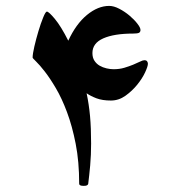

<svg xmlns="http://www.w3.org/2000/svg" viewBox="-20 -534 575 644"><path d="M137.2 -495.1Q143.6 -495.1 164.1 -470.5Q184.6 -445.8 209 -397.5Q234.9 -453.6 271.7 -483.9Q308.6 -514.2 346.2 -514.2Q361.8 -514.2 380.1 -504.6Q398.4 -495.1 414.1 -481.9Q429.7 -468.8 440.4 -455.1Q451.2 -441.4 451.2 -433.6Q451.2 -426.3 445.8 -423.8Q440.4 -421.4 426.8 -421.4Q362.8 -421.4 326.4 -405.3Q290 -389.2 290 -356Q290 -340.3 296.9 -330.1Q303.7 -319.8 314.2 -313.7Q324.7 -307.6 337.4 -304.7Q350.1 -301.8 360.8 -301.8Q380.4 -301.8 396.7 -306.6Q413.1 -311.5 426.3 -316.9Q439.5 -322.3 449.2 -327.1Q459 -332 463.9 -332Q471.2 -332 473.6 -328.1Q476.1 -324.2 476.1 -320.3Q476.1 -311.5 466.6 -291Q457 -270.5 440.2 -249.8Q423.3 -229 400.9 -212.9Q378.4 -196.8 352.1 -196.8Q323.2 -196.8 303.5 -204.3Q283.7 -211.9 270.5 -221.2Q278.3 -184.6 282 -144.5Q285.6 -104.5 285.6 -52.7Q285.6 -14.2 282.5 20.8Q279.3 55.7 275.9 82.5Q274.4 89.8 260.3 89.4Q245.6 89.4 245.6 82.5Q245.6 8.3 233.9 -51.5Q222.2 -111.3 204.8 -157.7Q187.5 -204.1 167.5 -238Q147.5 -272 130.1 -294.2Q112.8 -316.4 101.1 -327.6Q89.4 -338.9 89.4 -340.8Q89.4 -352.5 95.2 -377.9Q101.1 -403.3 108.9 -429.4Q116.7 -455.6 124.8 -475.3Q132.8 -495.1 137.2 -495.1Z"/></svg>

Font: Accordance
Style: Bold
Weight: 700
Version: Version 1.2 (build January 31, 2020) Miklal Software Solutio